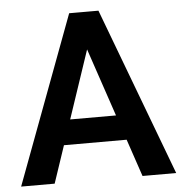

<svg xmlns="http://www.w3.org/2000/svg" viewBox="-51 -760 770 810"><g transform="rotate(-5 333.5 -355.5)"><path d="M350.6 -603 147.9 0H5.9L271.5 -710.9H362.3ZM520 0 316.4 -603 304.2 -710.9H395.5L662.6 0ZM510.7 -264.2V-158.2H129.4V-264.2Z"/></g></svg>

Font: Roboto SemiBold
Style: Regular
Weight: 600
Designer: Christian Robertson
Foundry: Google
Version: Version 3.009; 2024